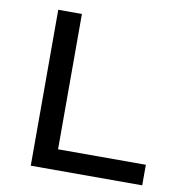

<svg xmlns="http://www.w3.org/2000/svg" viewBox="-79 -780 815 855"><g transform="rotate(10 328.0 -352.5)"><path d="M116 0V-705H223V-93H620V0Z"/></g></svg>

Font: Nunito Sans 7pt SemiExpanded Medium
Style: Regular
Weight: 500
Width: 6
Designer: Vernon Adams
Foundry: Vernon Adams
Version: Version 3.101;gftools[0.9.27]